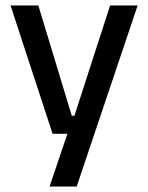

<svg xmlns="http://www.w3.org/2000/svg" viewBox="-20 -509 541 701"><path d="M242 -86.5H296.5L244.5 -64L382 -489H482.5L260 172H161L238.5 -57.5L282.5 -20.5H172L18.5 -489H120Z"/></svg>

Font: Anek Kannada Medium Medium
Style: Regular
Weight: 500
Version: Version 1.003